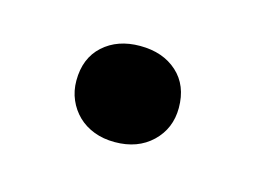

<svg xmlns="http://www.w3.org/2000/svg" viewBox="-36 -399 321 229"><g transform="rotate(15 125.0 -284.5)"><path d="M52.7 -284.2Q52.7 -312 70.3 -327.9Q87.9 -343.8 115.7 -343.8Q144 -343.8 161.6 -327.9Q179.2 -312 179.2 -284.2Q179.2 -258.8 161.6 -241.9Q144 -225.1 115.7 -225.1Q101.6 -225.1 90.1 -229.5Q78.6 -233.9 70.3 -241.9Q62 -250 57.4 -260.7Q52.7 -271.5 52.7 -284.2Z"/></g></svg>

Font: PT Astra Sans
Style: Italic
Weight: 400
Italic angle: -16°
Designer: A.Korolkova, I. Chaeva
Foundry: ParaType Ltd
Version: Version 1.001; ttfautohint (v1.6)